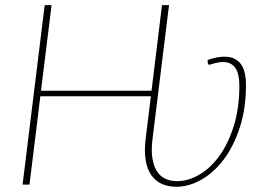

<svg xmlns="http://www.w3.org/2000/svg" viewBox="-20 -723 1028 752"><path d="M793 -488Q811 -494.5 827.5 -497.8Q844 -501 860.5 -501Q883.5 -501 899.5 -492.5Q915.5 -484 925.2 -469.5Q935 -455 939.2 -434.8Q943.5 -414.5 943.5 -391.5Q943.5 -298 919.2 -223.8Q895 -149.5 856 -98Q817 -46.5 768.2 -19Q719.5 8.5 670 8.5Q639.5 8.5 614.8 -2.2Q590 -13 573.5 -35.8Q557 -58.5 550.8 -94.2Q544.5 -130 550.5 -180L571 -346H138L95.5 0H68.5L155 -703H182L140.5 -367.5H573.5L614.5 -703H642L577.5 -180Q572 -137 576.5 -105.8Q581 -74.5 593.5 -54Q606 -33.5 626.2 -23.5Q646.5 -13.5 673 -13.5Q717.5 -13.5 761.2 -39.2Q805 -65 839.8 -113.2Q874.5 -161.5 896 -231Q917.5 -300.5 917.5 -388Q917.5 -433.5 901.8 -456.8Q886 -480 853.5 -480Q844 -480 835 -478.2Q826 -476.5 818.8 -474.8Q811.5 -473 806.5 -471.2Q801.5 -469.5 800 -469.5Q794 -469.5 794 -476Z"/></svg>

Font: Lato ExtraLight
Style: Italic
Weight: 275
Italic angle: -7°
Designer: Lukasz Dziedzic with Adam Twardoch and Botio Nikoltchev
Foundry: tyPoland Lukasz Dziedzic
Version: Version 2.015; 2015-08-06; http://www.latofonts.com/